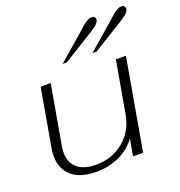

<svg xmlns="http://www.w3.org/2000/svg" viewBox="-133 -845 910 969"><g transform="rotate(-20 322.0 -361.0)"><path d="M45 -139Q45 -161 49 -181L103 -490H157L101 -171Q98 -153 98 -138Q98 -83 133 -53.5Q168 -24 233 -24Q319 -24 381 -75.5Q443 -127 458 -211L507 -490H561L475 0H421L437 -90Q403 -43 346.5 -16.5Q290 10 222 10Q137 10 91 -29Q45 -68 45 -139ZM419 -710Q431 -720 443 -726Q455 -732 463 -732Q473 -732 478.5 -727Q484 -722 484 -714Q484 -693 440 -666L269 -560H247ZM579 -710Q591 -720 603 -726Q615 -732 623 -732Q633 -732 638.5 -727Q644 -722 644 -714Q644 -693 600 -666L429 -560H407Z"/></g></svg>

Font: Fahkwang ExtraLight
Style: Italic
Weight: 275
Italic angle: -10°
Designer: Suppakit Chalermlarp | Katatrad Co.,Ltd.
Foundry: Cadson Demak Co.,Ltd.
Version: Version 1.000; ttfautohint (v1.6)